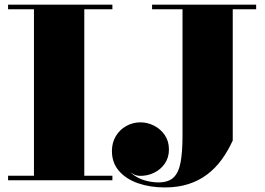

<svg xmlns="http://www.w3.org/2000/svg" viewBox="-20 -770 1130 820"><path d="M14.5 0V-19.5H125V-730.5H14.5V-750H460V-730.5H340V-19.5H460V0ZM1074 -750V-730.5H974V-170Q953.5 -125 926.5 -88Q899.5 -51 864.2 -24.5Q829 2 784.5 16.2Q740 30.5 684 30.5Q620.5 30.5 569.2 12.5Q518 -5.5 488 -40.2Q458 -75 458 -125Q458 -161 474.8 -188.8Q491.5 -216.5 519.5 -232Q547.5 -247.5 580 -247.5Q610 -247.5 638 -233.2Q666 -219 683.8 -193Q701.5 -167 701.5 -131.5Q701.5 -97 683.8 -71.2Q666 -45.5 637.2 -31.8Q608.5 -18 575.5 -19Q556 -20 539 -33.2Q522 -46.5 518 -64.5Q528 -39 550.5 -22.8Q573 -6.5 601.2 1.2Q629.5 9 657 9Q699 9 721 -11.8Q743 -32.5 751.2 -76.5Q759.5 -120.5 759.5 -190V-730.5H629.5V-750Z"/></svg>

Font: Bodoni Moda Black
Style: Regular
Weight: 900
Version: Version 2.005